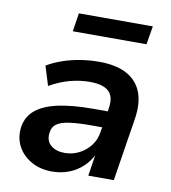

<svg xmlns="http://www.w3.org/2000/svg" viewBox="-80 -772 761 852"><g transform="rotate(10 300.0 -346.0)"><path d="M210 10Q159 10 119.5 -11.5Q80 -33 59 -69Q38 -105 41 -150Q45 -201 79 -233Q113 -265 178.5 -280.5Q244 -296 345 -296H423L412 -222H347Q287 -222 248.5 -216.5Q210 -211 191 -196.5Q172 -182 170 -153Q167 -119 190.5 -100Q214 -81 252 -81Q286 -81 316 -96Q346 -111 367 -138Q388 -165 393 -201L411 -312Q419 -363 393.5 -387Q368 -411 308 -411Q265 -411 220.5 -399.5Q176 -388 128 -361L101 -448Q133 -467 171 -480Q209 -493 250 -499.5Q291 -506 333 -506Q410 -506 458 -480Q506 -454 525 -405Q544 -356 533 -285L488 0H373L389 -103H392Q375 -67 347.5 -41.5Q320 -16 285 -3Q250 10 210 10ZM194 -619 207 -702H540L526 -619Z"/></g></svg>

Font: Nunito Sans 9pt
Style: Bold Italic
Weight: 700
Italic angle: -9°
Version: Version 3.101;gftools[0.9.27]